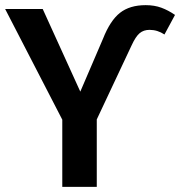

<svg xmlns="http://www.w3.org/2000/svg" viewBox="-22 -726 700 746"><path d="M220 -261 -2 -691H144L290 -370L378 -575Q406 -646 444 -676Q482 -706 544 -706Q578 -706 605 -696Q632 -686 658 -668L617 -592Q590 -610 559 -610Q536 -610 520.5 -597Q505 -584 489 -549L354 -262V0H220Z"/></svg>

Font: Fira Sans Medium
Style: Regular
Weight: 500
Designer: bBox Type GmbH & Carrois Corporate GbR & Edenspiekermann AG
Foundry: bBox Type GmbH & Carrois Corporate GbR & Edenspiekermann AG
Version: Version 4.301